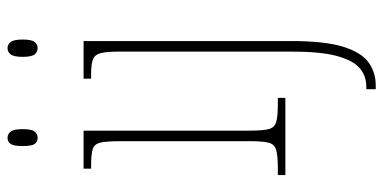

<svg xmlns="http://www.w3.org/2000/svg" viewBox="-274 -504 1018 510"><g transform="rotate(-90 235.0 -249.0)"><path d="M124 -658Q113 -658 107.5 -666Q102 -674 102 -698Q102 -721 107.5 -729.5Q113 -738 124 -738Q134 -738 140.5 -729.5Q147 -721 147 -698Q147 -674 140.5 -666Q134 -658 124 -658ZM25 0V-20H45Q77 -20 92 -24.5Q107 -29 111 -44.5Q115 -60 115 -95V-437Q115 -473 111.5 -490Q108 -507 94.5 -511.5Q81 -516 51 -516H42V-536H143V-95Q143 -60 147 -44.5Q151 -29 165.5 -24.5Q180 -20 212 -20H230V0ZM362 -658Q352 -658 345.5 -666Q339 -674 339 -698Q339 -721 345.5 -729.5Q352 -738 362 -738Q372 -738 378.5 -729.5Q385 -721 385 -698Q385 -674 378.5 -666Q372 -658 362 -658ZM253 240V215H260Q289 215 309.5 197Q330 179 341.5 136Q353 93 353 16V-439Q353 -474 349 -490Q345 -506 332.5 -511Q320 -516 294 -516H281V-536H381V15Q381 106 365.5 154.5Q350 203 323.5 221.5Q297 240 264 240Z"/></g></svg>

Font: Noto Serif Thai Condensed Thin
Style: Regular
Weight: 100
Width: 3
Designer: Monotype Design Team
Foundry: Monotype Imaging Inc.
Version: Version 2.001; ttfautohint (v1.8.4.7-5d5b)